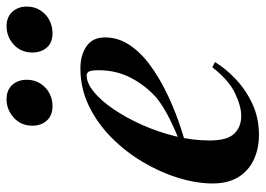

<svg xmlns="http://www.w3.org/2000/svg" viewBox="-132 -663 809 585"><g transform="rotate(-90 272.5 -370.5)"><path d="M115 -220Q162 -238 201.5 -257.5Q241 -277 268 -299Q305 -332 328 -376.5Q351 -421 351 -474Q351 -497 347 -504Q343 -511 335 -511Q312 -511 285 -489Q258 -467 232 -428.5Q206 -390 184.5 -342Q163 -294 150 -241Q137 -188 137 -136Q137 -83 157.5 -61.5Q178 -40 212 -40Q241 -40 281 -59Q321 -78 360 -128L376 -120Q356 -87 323 -56Q290 -25 247.5 -5.5Q205 14 154 14Q112 14 78 -2Q44 -18 25 -49.5Q6 -81 6 -127Q6 -176 23 -231.5Q40 -287 71.5 -340Q103 -393 146.5 -436Q190 -479 243 -504.5Q296 -530 357 -530Q397 -530 424 -511.5Q451 -493 451 -455Q451 -416 429 -382Q407 -348 369.5 -320Q332 -292 287.5 -270Q243 -248 198 -232Q153 -216 114 -206ZM182 -676Q182 -711 206.5 -733Q231 -755 262 -755Q291 -755 306.5 -737.5Q322 -720 322 -693Q322 -670 310.5 -652Q299 -634 281 -624.5Q263 -615 242 -615Q213 -615 197.5 -632.5Q182 -650 182 -676ZM405 -676Q405 -711 429 -733Q453 -755 485 -755Q513 -755 529 -737.5Q545 -720 545 -693Q545 -670 533.5 -652Q522 -634 503.5 -624.5Q485 -615 464 -615Q435 -615 420 -632.5Q405 -650 405 -676Z"/></g></svg>

Font: Playfair Display SemiBold
Style: Italic
Weight: 600
Italic angle: -14°
Designer: Claus Eggers Sørensen
Foundry: Claus Eggers Sørensen
Version: Version 1.203